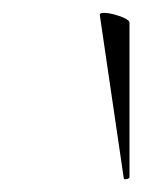

<svg xmlns="http://www.w3.org/2000/svg" viewBox="-20 -751 221 298"><path d="M172 -475 135 -727Q134 -731 141 -731Q148 -731 157.5 -728.5Q167 -726 174 -722.5Q181 -719 181 -716V-476Q181 -474 176.5 -473Q172 -472 172 -475Z"/></svg>

Font: Cormorant Infant Light
Style: Italic
Weight: 300
Italic angle: -10°
Designer: Christian Thalmann (Catharsis Fonts)
Foundry: Catharsis Fonts
Version: Version 4.001